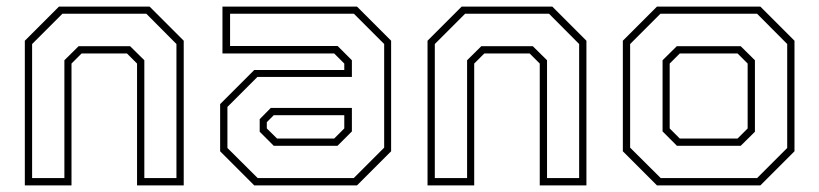

<svg xmlns="http://www.w3.org/2000/svg" viewBox="-20 -560 2475 580"><path d="M55 0V-437L158 -540H432L535 -437V0H394V-368L363.5 -398.5H226.5L196 -368V0ZM77 -22H174.5V-378L217.5 -420.5H373L416 -378V-22H513V-427L422 -518.5H168.5L77 -427Z M748 0 645 -103V-245.5L748 -348.5H1020V-368L989.5 -398.5H652V-540H1058.5L1161.5 -437V-103L1058.5 0ZM807 -119.5 764.5 -162V-200L798 -234H1043V-163L999.5 -119.5ZM758.5 -22H1048.5L1140.5 -114V-427L1049 -518.5H675V-421H1000L1043 -378V-327.5H757.5L667 -237V-113ZM817 -141.5H989.5L1020 -172V-212H807L786 -191V-172Z M1271.5 0V-437L1374.5 -540H1648.5L1751.5 -437V0H1610.5V-368L1580 -398.5H1443L1412.5 -368V0ZM1293.5 -22H1391V-378L1434 -420.5H1589.5L1632.5 -378V-22H1729.5V-427L1638.5 -518.5H1385L1293.5 -427Z M1964.5 0 1861.5 -103V-437L1964.5 -540H2277L2380 -437V-103L2277 0ZM1976 -22H2267L2358 -113V-427L2267 -518.5H1975L1883.5 -427V-114ZM2025 -119.5 1981.5 -163V-378L2024.5 -420.5H2217.5L2260.5 -378V-162L2217.5 -119.5ZM2033.5 -141.5H2208L2238.5 -172V-368L2208 -398.5H2033.5L2003 -368V-172Z"/></svg>

Font: Tourney Thin ExtraLight
Style: Regular
Weight: 250
Version: Version 1.015